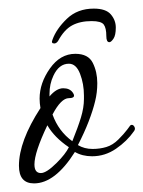

<svg xmlns="http://www.w3.org/2000/svg" viewBox="-20 -414 333 446"><path d="M198 -394Q226 -394 237.5 -380.5Q249 -367 249 -350Q249 -332 243.5 -324Q238 -316 234 -316Q227 -316 227 -330Q227 -349 221 -357Q215 -365 193 -365Q166 -365 147.5 -355Q129 -345 115 -319Q111 -313 106 -313Q98 -313 102 -322Q111 -347 135.5 -370.5Q160 -394 198 -394ZM59 12Q24 12 24 -29Q24 -86 74 -163Q73 -168 72.5 -174Q72 -180 72 -185Q72 -221 96 -255Q120 -289 155 -289Q185 -289 195.5 -268Q206 -247 206 -221Q206 -199 201 -179Q196 -158 186 -132Q176 -106 161 -77Q176 -68 195 -68Q212 -68 227 -72.5Q242 -77 255 -90Q268 -103 275.5 -113Q283 -123 282 -122Q284 -124 286 -124Q290 -124 292.5 -119Q295 -114 291 -109Q275 -86 249.5 -68.5Q224 -51 194 -51Q171 -51 154 -61Q108 12 59 12ZM148 -86Q161 -118 168 -141Q175 -164 175 -184V-192Q175 -219 166 -242.5Q157 -266 140 -266Q117 -266 104 -238Q95 -219 95 -196V-190Q111 -209 127 -209Q142 -209 149 -199Q152 -195 152 -192Q152 -186 140 -186Q122 -186 102 -148Q116 -109 148 -86ZM75 -12Q88 -12 112 -36Q122 -46 129 -55Q136 -64 140 -72Q106 -95 90 -123Q60 -60 60 -32Q60 -12 75 -12Z"/></svg>

Font: Corinthia
Style: Regular
Weight: 400
Designer: Robert E. Leuschke
Foundry: Robert E. Leuschke
Version: Version 1.013; ttfautohint (v1.8.3)